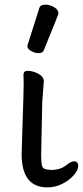

<svg xmlns="http://www.w3.org/2000/svg" viewBox="-20 -790 357 827"><path d="M184.1 17.1Q73.2 17.1 73.2 -126L77.1 -253.9Q82 -397 82 -429.2L81.1 -470.2Q83 -485.4 100.1 -484.9Q112.3 -484.9 127.9 -480Q166 -465.8 168 -444.8L168.9 -441.9L162.1 -353L157.2 -122.1Q157.2 -104 159.2 -85Q161.1 -65.9 173.6 -62Q186 -58.1 200.2 -58.1Q242.2 -58.1 269 -81.1Q287.1 -95.2 298.8 -95.2Q316.9 -95.2 316.9 -74.2Q316.9 -58.1 298.3 -36.1Q279.8 -14.2 249 1.5Q218.3 17.1 184.1 17.1ZM147 -561Q130.9 -561 114.5 -570.1Q98.1 -579.1 98.1 -589.8Q98.1 -597.7 100.1 -600.1L148.9 -753.9Q152.8 -770 175.8 -770Q194.8 -770 213.4 -759Q231.9 -748 231.9 -731.9Q231.9 -728 168.9 -574.2Q164.1 -561 147 -561Z"/></svg>

Font: LXGW WenKai Screen R
Style: Regular
Weight: 400
Designer: Fontworks Inc.
Version: Version 1.235;May 31, 2022